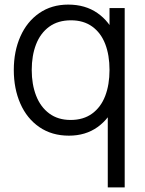

<svg xmlns="http://www.w3.org/2000/svg" viewBox="-20 -575 632 835"><path d="M40 -270.7Q40 -351.7 68.6 -416.3Q97.2 -481 150.8 -518Q204.3 -555 276.7 -555Q350.7 -555 403.4 -518.5Q456.2 -482 483.1 -417.7Q510 -353.3 510 -270.7Q510 -188.8 483.1 -124.2Q456.2 -59.5 404.1 -22.2Q352 15 279.7 15Q205.7 15 151.4 -22.1Q97.2 -59.2 68.6 -124.2Q40 -189.2 40 -270.7ZM456.3 -270.7Q456.3 -335.2 437.6 -383.7Q418.8 -432.2 381.2 -459.4Q343.5 -486.7 288.7 -486.7Q232.3 -486.7 194 -458.8Q155.7 -430.8 136.8 -382Q118 -333.2 118 -270.7Q118 -208 137.1 -158.8Q156.2 -109.7 194.2 -81.5Q232.2 -53.3 287 -53.3Q342.7 -53.3 380.7 -81Q418.7 -108.7 437.5 -157.7Q456.3 -206.7 456.3 -270.7ZM448.7 -133.3H456.3V-540H522.3V240H448.7Z"/></svg>

Font: Tap Sans
Style: Regular
Weight: 400
Designer: Tap Payments
Foundry: Tap Payments
Version: Version 1.001;Glyphs 3.1.2 (3151)